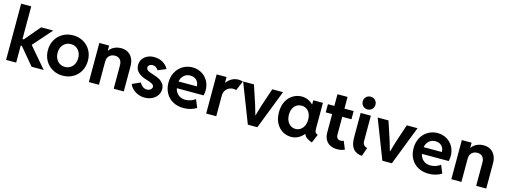

<svg xmlns="http://www.w3.org/2000/svg" viewBox="-13 -1617 6550 2480"><g transform="rotate(15 3262.0 -376.5)"><path d="M53.7 -752H188.5V-315.4H206.1L381.8 -523.4H543.9L322.8 -273.4L556.6 0H394.5L204.1 -227.5H188.5V0H53.7Z M542.5 -262.7Q542.5 -340.3 577.6 -401.4Q612.8 -462.4 674.1 -496.8Q735.4 -531.2 810.1 -531.2Q885.7 -531.2 946.8 -497.1Q1007.8 -462.9 1042.7 -401.6Q1077.6 -340.3 1077.6 -262.7Q1077.6 -184.6 1042.7 -122.8Q1007.8 -61 946.5 -26.6Q885.3 7.8 810.1 7.8Q735.4 7.8 674.1 -26.9Q612.8 -61.5 577.6 -123Q542.5 -184.6 542.5 -262.7ZM947.8 -262.7Q947.8 -306.6 930.4 -341.1Q913.1 -375.5 882.1 -394.8Q851.1 -414.1 811 -414.1Q771.5 -414.1 740 -395Q708.5 -376 690.4 -341.6Q672.4 -307.1 672.4 -262.7Q672.4 -217.8 690.2 -182.6Q708 -147.5 739.5 -128.4Q771 -109.4 810.1 -109.4Q849.1 -109.4 880.6 -128.4Q912.1 -147.5 929.9 -182.6Q947.8 -217.8 947.8 -262.7Z M1160.6 -523.4H1291.5V-456.1H1294.4Q1319.3 -492.2 1361.3 -511.7Q1403.3 -531.2 1453.6 -531.2Q1508.3 -531.2 1547.6 -506.1Q1586.9 -481 1607.2 -437.7Q1627.4 -394.5 1627.4 -340.8V0H1492.7V-311.5Q1492.7 -362.8 1467.5 -389.9Q1442.4 -417 1397.9 -417Q1368.7 -417 1345.5 -404.5Q1322.3 -392.1 1308.8 -368.2Q1295.4 -344.2 1295.4 -310.5V0H1160.6Z M1701.7 -120.1 1812 -168.9Q1824.7 -140.6 1850.8 -120.6Q1877 -100.6 1907.7 -100.6Q1926.8 -100.6 1942.4 -107.9Q1958 -115.2 1967 -127.2Q1976.1 -139.2 1976.1 -152.3Q1976.1 -177.7 1947.5 -193.1Q1918.9 -208.5 1873.5 -221.7L1859.9 -225.6Q1797.9 -244.6 1757.6 -281.5Q1717.3 -318.4 1717.3 -378.9Q1717.3 -423.3 1740.7 -458Q1764.2 -492.7 1804.9 -512Q1845.7 -531.2 1896 -531.2Q1939.5 -531.2 1977.3 -516.8Q2015.1 -502.4 2043.2 -477.8Q2071.3 -453.1 2085.4 -421.9L1978 -377Q1966.3 -396 1947.3 -410.4Q1928.2 -424.8 1900.9 -424.8Q1875 -424.8 1858.2 -411.6Q1841.3 -398.4 1841.3 -377Q1841.3 -358.9 1853.5 -347.2Q1865.7 -335.4 1884.8 -327.9Q1903.8 -320.3 1945.8 -306.6Q1986.3 -293.9 2018.1 -278.1Q2049.8 -262.2 2074.5 -231.7Q2099.1 -201.2 2099.1 -155.3Q2099.1 -108.4 2073.2 -71.3Q2047.4 -34.2 2003.4 -13.2Q1959.5 7.8 1907.7 7.8Q1860.8 7.8 1818.8 -9Q1776.9 -25.9 1746.1 -55.2Q1715.3 -84.5 1701.7 -120.1Z M2155.3 -260.7Q2155.3 -340.8 2189.2 -402.1Q2223.1 -463.4 2280.8 -496.8Q2338.4 -530.3 2407.2 -530.3Q2472.2 -530.3 2526.6 -500Q2581.1 -469.7 2613.3 -414.3Q2645.5 -358.9 2645.5 -287.1Q2645.5 -270.5 2643.8 -255.1Q2642.1 -239.7 2637.7 -217.8H2278.3Q2290 -164.1 2328.1 -132.8Q2366.2 -101.6 2422.9 -101.6Q2460 -101.6 2495.1 -114.3Q2530.3 -127 2554.7 -146.5L2598.6 -40Q2566.9 -18.1 2522 -5.1Q2477.1 7.8 2426.8 7.8Q2345.2 7.8 2283.7 -26.4Q2222.2 -60.5 2188.7 -121.6Q2155.3 -182.6 2155.3 -260.7ZM2521.5 -307.6Q2521.5 -340.8 2506.8 -366.5Q2492.2 -392.1 2466.3 -406.5Q2440.4 -420.9 2407.2 -420.9Q2356.4 -420.9 2322 -390.4Q2287.6 -359.9 2277.3 -307.6Z M2729.5 -523.4H2861.3V-448.2H2864.3Q2890.6 -484.4 2930.7 -507.6Q2970.7 -530.8 3022.5 -531.2Q3040.5 -530.8 3056.6 -527.8Q3072.8 -524.9 3080.1 -521.5L3025.4 -392.6Q3020.5 -395 3008.5 -397.2Q2996.6 -399.4 2983.4 -399.4Q2955.6 -399.4 2928.2 -385.5Q2900.9 -371.6 2882.6 -343.8Q2864.3 -315.9 2864.3 -277.3V0H2729.5Z M3083.5 -523.4H3228L3310.1 -275.4L3348.1 -144.5H3352.1L3390.1 -275.4L3473.1 -523.4H3616.7L3413.6 0H3286.6Z M4036.6 -74.2H4030.8Q3999 -35.2 3956.1 -13.7Q3913.1 7.8 3863.3 7.8Q3803.7 7.8 3750.5 -23.4Q3697.3 -54.7 3664.8 -115.5Q3632.3 -176.3 3632.8 -260.7Q3632.3 -345.2 3664.8 -406.5Q3697.3 -467.8 3751 -499.8Q3804.7 -531.7 3866.2 -532.2Q3911.1 -532.2 3950 -515.4Q3988.8 -498.5 4019 -467.8H4021.5V-523.4H4150.4V-178.7Q4150.9 -154.3 4154.3 -141.4Q4157.7 -128.4 4166.3 -120.8Q4174.8 -113.3 4192.4 -106.4L4144.5 7.8Q4101.1 -6.8 4074 -26.4Q4046.9 -45.9 4036.6 -74.2ZM4022.5 -262.7Q4022.5 -310.1 4006.1 -345.2Q3989.7 -380.4 3960.7 -398.9Q3931.6 -417.5 3895.5 -417Q3857.4 -417 3827.9 -398.2Q3798.3 -379.4 3782 -344.2Q3765.6 -309.1 3765.6 -262.7Q3765.6 -217.3 3781.7 -181.9Q3797.9 -146.5 3827.1 -126.5Q3856.4 -106.4 3893.6 -106.4Q3930.7 -106.4 3960 -126.5Q3989.3 -146.5 4005.9 -181.9Q4022.5 -217.3 4022.5 -262.7Z M4303.2 -168.9V-414.1H4217.3V-523.4H4303.2V-679.7H4438V-523.4H4561V-414.1H4438V-176.8Q4438 -143.1 4454.3 -126.7Q4470.7 -110.4 4496.6 -110.4Q4518.6 -110.4 4536.6 -120.1L4580.6 -13.7Q4540.5 7.8 4482.9 7.8Q4424.8 7.8 4384.3 -14.4Q4343.8 -36.6 4323.5 -76.7Q4303.2 -116.7 4303.2 -168.9Z M4654.8 -189.5V-523.4H4791.5V-186.5Q4791 -121.6 4853 -107.4L4813 7.8Q4655.8 -3.9 4654.8 -189.5ZM4641.6 -675.8Q4641.6 -699.2 4652.8 -718.8Q4664.1 -738.3 4683.8 -749.5Q4703.6 -760.7 4727.5 -760.7Q4751 -760.7 4770.5 -749.5Q4790 -738.3 4801.3 -718.8Q4812.5 -699.2 4812.5 -675.8Q4812.5 -652.3 4801.3 -632.6Q4790 -612.8 4770.5 -601.3Q4751 -589.8 4727.5 -589.8Q4703.6 -589.8 4683.8 -601.3Q4664.1 -612.8 4652.8 -632.6Q4641.6 -652.3 4641.6 -675.8Z M4882.3 -523.4H5026.9L5108.9 -275.4L5147 -144.5H5150.9L5189 -275.4L5272 -523.4H5415.5L5212.4 0H5085.4Z M5432.6 -260.7Q5432.6 -340.8 5466.6 -402.1Q5500.5 -463.4 5558.1 -496.8Q5615.7 -530.3 5684.6 -530.3Q5749.5 -530.3 5804 -500Q5858.4 -469.7 5890.6 -414.3Q5922.9 -358.9 5922.9 -287.1Q5922.9 -270.5 5921.1 -255.1Q5919.4 -239.7 5915 -217.8H5555.7Q5567.4 -164.1 5605.5 -132.8Q5643.6 -101.6 5700.2 -101.6Q5737.3 -101.6 5772.5 -114.3Q5807.6 -127 5832 -146.5L5876 -40Q5844.2 -18.1 5799.3 -5.1Q5754.4 7.8 5704.1 7.8Q5622.6 7.8 5561 -26.4Q5499.5 -60.5 5466.1 -121.6Q5432.6 -182.6 5432.6 -260.7ZM5798.8 -307.6Q5798.8 -340.8 5784.2 -366.5Q5769.5 -392.1 5743.7 -406.5Q5717.8 -420.9 5684.6 -420.9Q5633.8 -420.9 5599.4 -390.4Q5564.9 -359.9 5554.7 -307.6Z M6007.8 -523.4H6138.7V-456.1H6141.6Q6166.5 -492.2 6208.5 -511.7Q6250.5 -531.2 6300.8 -531.2Q6355.5 -531.2 6394.8 -506.1Q6434.1 -481 6454.3 -437.7Q6474.6 -394.5 6474.6 -340.8V0H6339.8V-311.5Q6339.8 -362.8 6314.7 -389.9Q6289.6 -417 6245.1 -417Q6215.8 -417 6192.6 -404.5Q6169.4 -392.1 6156 -368.2Q6142.6 -344.2 6142.6 -310.5V0H6007.8Z"/></g></svg>

Font: Reddit Sans Strawberry
Style: Bold
Weight: 700
Designer: Stephen Hutchings
Foundry: Reddit
Version: Version 1.013